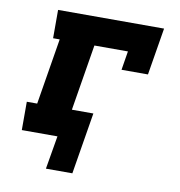

<svg xmlns="http://www.w3.org/2000/svg" viewBox="-76 -590 752 801"><g transform="rotate(10 300.0 -189.5)"><path d="M283 141H171L195 0H44V-120H88L134 -400H106V-520H555L522 -320H410L423 -400H281L235 -120H326Z"/></g></svg>

Font: Iosevka Etoile Heavy Oblique
Style: Regular
Weight: 900
Italic angle: -9°
Designer: Belleve Invis
Foundry: Belleve Invis
Version: Version 15.5.2; ttfautohint (v1.8.4)